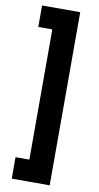

<svg xmlns="http://www.w3.org/2000/svg" viewBox="-105 -892 548 1066"><g transform="rotate(10 168.5 -359.0)"><path d="M257 129H43V8H121V-726H42V-847H257Z"/></g></svg>

Font: Biryani
Style: Bold
Weight: 700
Designer: Dan Reynolds and Mathieu Reguer
Foundry: Dan Reynolds and Mathieu Reguer
Version: Version 1.004; ttfautohint (v1.1) -l 5 -r 5 -G 72 -x 0 -D la